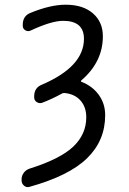

<svg xmlns="http://www.w3.org/2000/svg" viewBox="-20 -550 540 803"><path d="M103.5 231.4Q90.8 235.4 80.6 226.6Q70.3 217.8 70.3 205.1V200.2Q70.3 184.6 79.6 172.4Q88.9 160.2 103.5 155.3Q231.4 115.2 286.1 63.5Q340.8 11.7 340.8 -59.6Q340.8 -102.5 316.4 -129.9Q292 -157.2 249 -161.1Q242.2 -161.1 238.3 -158.2Q195.3 -134.8 156.2 -120.1Q144.5 -116.2 133.8 -123Q123 -129.9 123 -142.6V-147.5Q123 -183.6 156.2 -196.3Q331.1 -271.5 331.1 -387.7Q331.1 -462.9 244.1 -462.9Q195.3 -462.9 107.4 -421.9Q96.7 -417 85.9 -423.3Q75.2 -429.7 75.2 -442.4V-446.3Q75.2 -483.4 107.4 -496.1Q190.4 -530.3 254.9 -530.3Q327.1 -530.3 368.7 -494.1Q410.2 -458 410.2 -398.4Q410.2 -291 320.3 -213.9Q316.4 -210 320.3 -208Q366.2 -190.4 393.1 -153.3Q419.9 -116.2 419.9 -68.4Q419.9 38.1 344.2 111.8Q268.6 185.5 103.5 231.4Z"/></svg>

Font: Rounded-L Mgen+ 2m regular
Style: Regular
Weight: 400
Designer: [Source Han Sans]
Ryoko NISHIZUKA  (kana & ideographs); Paul D. Hunt (Latin, Greek & Cyrillic); Wenlong ZHANG  (bopomofo
Version: Version 1.059.20150602